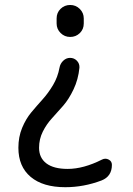

<svg xmlns="http://www.w3.org/2000/svg" viewBox="-20 -530 540 780"><path d="M210 -455.1Q210 -478.5 226.1 -494.1Q242.2 -509.8 265.1 -509.8Q288.1 -509.8 304.2 -493.7Q320.3 -477.5 320.3 -455.1V-434.6Q320.3 -411.1 304.2 -395.5Q288.1 -379.9 265.1 -379.9Q242.2 -379.9 226.1 -396Q210 -412.1 210 -434.6ZM245.1 230.5Q154.3 230.5 104.5 188.5Q54.7 146.5 54.7 70.3Q54.7 26.4 69.8 -10.3Q85 -46.9 106.9 -73.2Q128.9 -99.6 152.3 -125.5Q175.8 -151.4 195.3 -184.1Q214.8 -216.8 221.7 -254.9Q224.6 -271.5 236.8 -283.2Q249 -294.9 264.6 -294.9Q281.2 -294.9 292.5 -283.2Q303.7 -271.5 302.7 -254.9Q297.9 -207 278.8 -167Q259.8 -127 236.8 -100.6Q213.9 -74.2 191.4 -49.8Q168.9 -25.4 153.8 4.9Q138.7 35.2 138.7 70.3Q138.7 111.3 168.5 133.8Q198.2 156.2 254.9 156.2Q319.3 156.2 394.5 118.2Q408.2 111.3 421.4 118.2Q434.6 125 434.6 139.6Q434.6 186.5 392.6 203.1Q320.3 230.5 245.1 230.5Z"/></svg>

Font: Rounded Mgen+ 1m regular
Style: Regular
Weight: 400
Designer: [Source Han Sans]
Ryoko NISHIZUKA  (kana & ideographs); Paul D. Hunt (Latin, Greek & Cyrillic); Wenlong ZHANG  (bopomofo
Version: Version 1.059.20150602